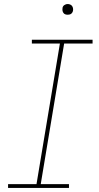

<svg xmlns="http://www.w3.org/2000/svg" viewBox="-20 -932 490 952"><path d="M20 0V-19H161L277 -716H138V-735H439V-716H298L182 -19H322V0ZM316 -859Q309 -859 303.5 -861Q298 -863 294.5 -868Q291 -873 290 -879Q289 -885 290 -891Q290 -896 292.5 -900Q295 -904 298.5 -906.5Q302 -909 306.5 -910.5Q311 -912 316 -912Q322 -912 328 -909.5Q334 -907 337.5 -902Q341 -897 342 -891Q343 -885 342 -879Q341 -874 338.5 -870Q336 -866 332.5 -863.5Q329 -861 324.5 -860Q320 -859 316 -859Z"/></svg>

Font: Iosevka Etoile Thin Oblique
Style: Regular
Weight: 100
Italic angle: -9°
Designer: Belleve Invis
Foundry: Belleve Invis
Version: Version 15.5.2; ttfautohint (v1.8.4)